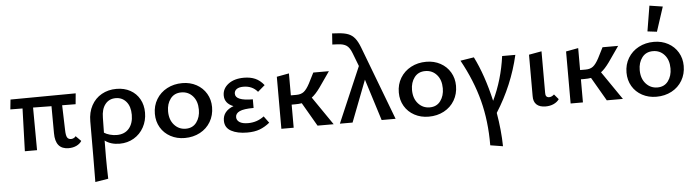

<svg xmlns="http://www.w3.org/2000/svg" viewBox="-55 -964 5471 1507"><g transform="rotate(-5 2680.5 -211.0)"><path d="M560 -42Q546 -20 519 -7Q492 6 457 6Q352 6 352 -121L351 -334L206 -336L208 0H112L123 -336L27 -337L35 -414L549 -418L541 -333L435 -334L441 -137Q442 -95 451.5 -79.5Q461 -64 482 -64Q492 -64 502.5 -69Q513 -74 519 -83Z M1078 -220Q1078 -157 1049.5 -105Q1021 -53 971 -23.5Q921 6 859 6Q789 6 743 -29Q742 21 742 103Q742 182 745 272L642 289Q644 124 644 -189Q644 -260 673 -313.5Q702 -367 753.5 -396Q805 -425 870 -425Q932 -425 979 -399Q1026 -373 1052 -326.5Q1078 -280 1078 -220ZM973 -212Q973 -278 941 -315.5Q909 -353 858 -353Q806 -353 775.5 -314.5Q745 -276 745 -208L743 -91Q761 -79 788.5 -71.5Q816 -64 842 -64Q904 -64 938.5 -104Q973 -144 973 -212Z M1154 -203Q1154 -267 1184.5 -317.5Q1215 -368 1268.5 -396.5Q1322 -425 1389 -425Q1451 -425 1500.5 -398Q1550 -371 1578 -323.5Q1606 -276 1606 -217Q1606 -153 1576 -102Q1546 -51 1492.5 -22.5Q1439 6 1372 6Q1310 6 1260 -21Q1210 -48 1182 -95.5Q1154 -143 1154 -203ZM1501 -206Q1501 -273 1465.5 -313Q1430 -353 1375 -353Q1320 -353 1289.5 -313Q1259 -273 1259 -214Q1259 -147 1295.5 -106.5Q1332 -66 1386 -66Q1441 -66 1471 -106.5Q1501 -147 1501 -206Z M2042 -56Q2004 -25 1963 -9.5Q1922 6 1864 6Q1787 6 1738 -20.5Q1689 -47 1689 -103Q1689 -141 1711 -168Q1733 -195 1774 -210Q1705 -237 1705 -300Q1705 -354 1751.5 -389.5Q1798 -425 1875 -425Q1925 -425 1963 -408.5Q2001 -392 2032 -353L1976 -305Q1935 -355 1864 -355Q1830 -355 1811.5 -342Q1793 -329 1793 -306Q1793 -250 1930 -250V-182Q1852 -182 1819.5 -166.5Q1787 -151 1787 -122Q1787 -97 1810 -82Q1833 -67 1877 -67Q1948 -67 2003 -109Z M2418 0 2310 -186Q2289 -182 2256 -182H2230V0H2133V-410L2230 -428V-255H2274Q2310 -255 2332.5 -272.5Q2355 -290 2379 -335L2421 -418H2544L2459 -296Q2423 -246 2392 -223L2545 0Z M2923 0 2820 -327 2694 0H2594L2782 -438L2742 -542Q2725 -587 2701 -603.5Q2677 -620 2633 -622L2589 -624L2595 -711L2642 -708Q2691 -705 2721.5 -693Q2752 -681 2773 -655Q2794 -629 2812 -582L3033 0Z M3076 -203Q3076 -267 3106.5 -317.5Q3137 -368 3190.5 -396.5Q3244 -425 3311 -425Q3373 -425 3422.5 -398Q3472 -371 3500 -323.5Q3528 -276 3528 -217Q3528 -153 3498 -102Q3468 -51 3414.5 -22.5Q3361 6 3294 6Q3232 6 3182 -21Q3132 -48 3104 -95.5Q3076 -143 3076 -203ZM3423 -206Q3423 -273 3387.5 -313Q3352 -353 3297 -353Q3242 -353 3211.5 -313Q3181 -273 3181 -214Q3181 -147 3217.5 -106.5Q3254 -66 3308 -66Q3363 -66 3393 -106.5Q3423 -147 3423 -206Z M3828 23Q3852 162 3854 288L3755 272Q3756 81 3713.5 -82Q3671 -245 3580 -410L3687 -427Q3760 -282 3808 -74Q3884 -233 3909 -418H4013Q3959 -183 3828 23Z M4120 -84V-410L4220 -428V-100Q4219 -64 4249 -64Q4259 -64 4269.5 -69Q4280 -74 4288 -82L4322 -42Q4307 -20 4279 -7Q4251 6 4215 6Q4168 6 4143.5 -17Q4119 -40 4120 -84Z M4697 0 4589 -186Q4568 -182 4535 -182H4509V0H4412V-410L4509 -428V-255H4553Q4589 -255 4611.5 -272.5Q4634 -290 4658 -335L4700 -418H4823L4738 -296Q4702 -246 4671 -223L4824 0Z M5062 -511 5095 -711 5199 -695 5136 -502ZM4870 -203Q4870 -267 4900.5 -317.5Q4931 -368 4984.5 -396.5Q5038 -425 5105 -425Q5167 -425 5216.5 -398Q5266 -371 5294 -323.5Q5322 -276 5322 -217Q5322 -153 5292 -102Q5262 -51 5208.5 -22.5Q5155 6 5088 6Q5026 6 4976 -21Q4926 -48 4898 -95.5Q4870 -143 4870 -203ZM5217 -206Q5217 -273 5181.5 -313Q5146 -353 5091 -353Q5036 -353 5005.5 -313Q4975 -273 4975 -214Q4975 -147 5011.5 -106.5Q5048 -66 5102 -66Q5157 -66 5187 -106.5Q5217 -147 5217 -206Z"/></g></svg>

Font: Ysabeau Infant Semibold
Style: Regular
Weight: 600
Designer: Christian Thalmann (Catharsis Fonts)
Version: Version 0.003